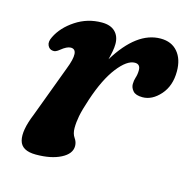

<svg xmlns="http://www.w3.org/2000/svg" viewBox="-78 -539 625 627"><g transform="rotate(15 235.0 -226.0)"><path d="M60.5 -332Q49 -333 43.5 -344.8Q38 -356.5 47 -374Q64.5 -410 104.2 -436.2Q144 -462.5 192.5 -462.5Q222 -462.5 237.5 -447.2Q253 -432 253 -406Q253 -394.5 250.5 -381Q248 -367.5 244 -352Q311 -461.5 391.5 -461.5Q428.5 -461.5 449.2 -437.2Q470 -413 470 -371.5Q470 -322.5 442.8 -291.8Q415.5 -261 383 -261Q360 -261 350.8 -271.5Q341.5 -282 341.5 -294.5Q341.5 -306.5 345.2 -317.8Q349 -329 349 -343Q349 -363.5 330.5 -363.5Q304 -363.5 272.2 -322.5Q240.5 -281.5 216 -207.5Q203.5 -170 199.2 -147.8Q195 -125.5 195 -107Q195 -87.5 203.5 -75.5Q212 -63.5 212 -50Q212 -23.5 179.2 -6.8Q146.5 10 95 10Q47 10 38.8 -22.2Q30.5 -54.5 55 -114L120 -288Q147 -357 115.5 -357Q102.5 -357 83 -341Q70 -330 60.5 -332Z"/></g></svg>

Font: Fraunces 72pt S100 SemiBold
Style: Italic
Weight: 600
Italic angle: -16°
Version: Version 1.000; ttfautohint (v1.8.3)